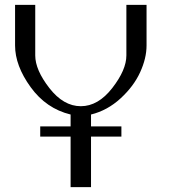

<svg xmlns="http://www.w3.org/2000/svg" viewBox="-20 -770 706 790"><path d="M583 -750Q583 -750 583 -583Q583 -530.3 556.6 -472.7Q530.3 -415 476.1 -365.2Q421.9 -315.4 354.5 -298.8V-250H479.5V-208H354.5V0H270.5V-208H145.5V-250H270.5V-298.8Q169.9 -323.2 106 -411.6Q42 -500 42 -583V-750H125V-542Q125 -482.4 183.1 -407.7Q241.2 -333 312.5 -333Q383.8 -333 441.9 -407.7Q500 -482.4 500 -542V-750Z"/></svg>

Font: okolaks
Style: Regular
Weight: 500
Version: Version 000.6.0